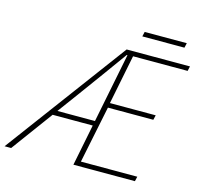

<svg xmlns="http://www.w3.org/2000/svg" viewBox="-142 -893 1057 1013"><g transform="rotate(15 386.0 -387.0)"><path d="M-32 0 458 -660H804L798 -634H500L446 -364H696L690 -338H442L378 -26H686L680 0H344L470 -632H466Q423 -572 379.5 -512Q336 -452 292 -392L4 0ZM152 -226 160 -252H418L410 -226ZM520 -748 526 -774H756L750 -748Z"/></g></svg>

Font: Source Sans 3 VF
Style: Italic
Weight: 200
Italic angle: -11°
Designer: Paul D. Hunt
Foundry: Adobe Systems Incorporated
Version: Version 3.042;hotconv 1.0.118;makeotfexe 2.5.65603